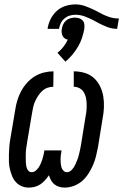

<svg xmlns="http://www.w3.org/2000/svg" viewBox="-20 -844 560 872"><path d="M274 8Q261 8 249 4.5Q237 1 227.5 -6.5Q218 -14 212 -25Q206 -36 202 -48Q194 -36 184.5 -25.5Q175 -15 163.5 -7Q152 1 138 4.5Q124 8 111 8Q93 8 78 1.5Q63 -5 52 -17Q41 -29 35 -44.5Q29 -60 25 -76Q21 -92 20.5 -109.5Q20 -127 20.5 -144.5Q21 -162 22.5 -179.5Q24 -197 27 -214L49 -344Q52 -366 58.5 -387.5Q65 -409 75.5 -429Q86 -449 102 -467Q118 -485 137.5 -497Q157 -509 179 -514.5Q201 -520 223 -520L222 -450Q209 -450 196 -445.5Q183 -441 172.5 -431.5Q162 -422 154 -410Q146 -398 140 -385Q134 -372 131 -359Q128 -346 126 -333L104 -203Q103 -193 101 -183Q99 -173 98 -163.5Q97 -154 97 -144Q97 -134 97 -124.5Q97 -115 97.5 -105.5Q98 -96 100 -86.5Q102 -77 108 -69.5Q114 -62 124 -62Q133 -62 141.5 -68.5Q150 -75 155.5 -83.5Q161 -92 165 -101Q169 -110 172 -119Q175 -128 177 -137.5Q179 -147 181 -156V-161H259V-156Q257 -147 256 -137.5Q255 -128 255 -119Q255 -110 256 -100.5Q257 -91 259.5 -83Q262 -75 268.5 -68.5Q275 -62 284 -62Q296 -62 305.5 -72Q315 -82 320.5 -93.5Q326 -105 330.5 -116.5Q335 -128 338 -139.5Q341 -151 343.5 -163Q346 -175 348 -187L369 -317Q372 -331 373 -345.5Q374 -360 373.5 -374Q373 -388 370 -401.5Q367 -415 360 -426Q353 -437 341 -443.5Q329 -450 315 -450V-520Q341 -520 364.5 -513Q388 -506 405.5 -490.5Q423 -475 434 -453Q445 -431 449 -406.5Q453 -382 452 -356.5Q451 -331 446 -306L425 -176Q421 -155 416 -134.5Q411 -114 402.5 -94.5Q394 -75 382 -56Q370 -37 353.5 -22.5Q337 -8 316 0Q295 8 274 8ZM248 -713H196Q199 -735 209.5 -756.5Q220 -778 237.5 -794Q255 -810 277.5 -817Q300 -824 322 -824Q346 -824 367.5 -816Q389 -808 410 -798L433 -786Q452 -775 474 -767.5Q496 -760 520 -760L512 -713Q489 -713 468 -721Q447 -729 428 -739L406 -751Q387 -761 366 -769Q345 -777 322 -777Q309 -777 296 -773Q283 -769 272.5 -760Q262 -751 256 -738.5Q250 -726 248 -713ZM277 -564 241 -604Q256 -616 268 -631.5Q280 -647 288 -664Q280 -665 273.5 -670Q267 -675 264 -681.5Q261 -688 260 -696.5Q259 -705 261 -713Q262 -723 267 -733.5Q272 -744 280.5 -751Q289 -758 299.5 -761Q310 -764 320 -764Q330 -764 339.5 -761Q349 -758 355.5 -751Q362 -744 363 -733.5Q364 -723 363 -713Q359 -692 352.5 -672Q346 -652 334.5 -632.5Q323 -613 309 -596Q295 -579 277 -564Z"/></svg>

Font: Iosevka SS18
Style: Italic
Weight: 400
Italic angle: -9°
Monospace: yes
Designer: Belleve Invis
Foundry: Belleve Invis
Version: Version 25.1.1; ttfautohint (v1.8.4)